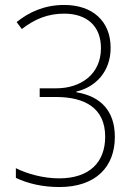

<svg xmlns="http://www.w3.org/2000/svg" viewBox="-20 -744 548 774"><path d="M426 -551C426 -659 353 -724 239 -724C160 -724 98 -696 47 -655L68 -627C120 -667 172 -689 239 -689C328 -689 387 -641 387 -550C387 -444 305 -388 207 -388H140V-353H206C321 -353 404 -309 404 -193C404 -90 341 -25 218 -25C155 -25 90 -43 44 -66V-27C92 -4 152 10 219 10C368 10 443 -73 443 -192C443 -297 386 -356 288 -372V-375C366 -393 426 -456 426 -551Z"/></svg>

Font: Noto Sans Thai Looped SemiCondensed ExtraLight
Style: Regular
Weight: 200
Width: 4
Designer: Sasikarn Vongin, Ben Mitchell
Foundry: The Fontpad Ltd
Version: Version 1.001